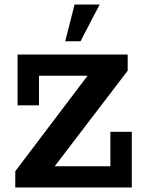

<svg xmlns="http://www.w3.org/2000/svg" viewBox="-20 -822 632 842"><path d="M47 0V-71L364 -490H151V-360H57V-583H540V-512L220 -93H464V-244H558V0ZM266 -641 307 -802H417L333 -641Z"/></svg>

Font: Rokkitt
Style: Bold
Weight: 700
Designer: Vernon Adams
Foundry: Vernon Adams
Version: Version 3.103